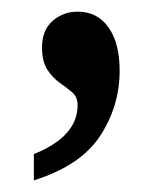

<svg xmlns="http://www.w3.org/2000/svg" viewBox="-20 -155 285 329"><path d="M38 109Q113 79 113 25Q113 11 103.5 3Q94 -5 82.5 -13Q71 -21 61.5 -35Q52 -49 52 -74Q52 -103 70 -119Q88 -135 113 -135Q147 -135 166 -108Q185 -81 185 -34Q185 27 151.5 78Q118 129 38 154Z"/></svg>

Font: Noto Serif Myanmar Cond SemBd
Style: Regular
Weight: 600
Width: 3
Designer: Ben Mitchell and the Monotype Design Team
Foundry: Monotype Imaging Inc.
Version: Version 2.106; ttfautohint (v1.8.4.7-5d5b)